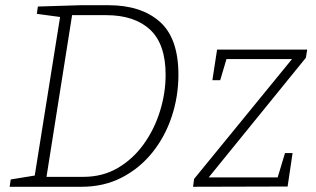

<svg xmlns="http://www.w3.org/2000/svg" viewBox="-20 -715 1210 735"><path d="M396 -695Q520 -695 591.5 -632Q663 -569 663 -429Q663 -346 637.5 -269Q612 -192 563.5 -131.5Q515 -71 446.5 -35.5Q378 0 292 0H17L21 -28L113 -43L210 -650L121 -662L125 -690L287 -695ZM299 -38Q373 -38 431 -72Q489 -106 530 -163Q571 -220 592.5 -289.5Q614 -359 614 -429Q614 -546 554.5 -601.5Q495 -657 386 -657H256L158 -38ZM1100 -129 1081 -1 719 0 723 -30 1098 -489H847L823 -408H793L811 -525H1156L1151 -494L779 -36H1043L1071 -129Z"/></svg>

Font: Bitter Light
Style: Italic
Weight: 300
Italic angle: -9°
Designer: Sol Matas, and Bitter project Authors
Foundry: Sol Matas
Version: Version 2.001